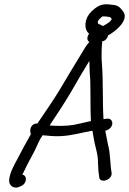

<svg xmlns="http://www.w3.org/2000/svg" viewBox="-20 -831 594 883"><path d="M450 -755C455 -757 480 -754 486 -752C487 -752 492 -747 494 -744C488 -729 470 -721 453 -711C448 -715 440 -719 432 -721C430 -729 428 -729 431 -734C433 -740 441 -747 450 -755ZM122 -214C100 -176 78 -134 58 -96C44 -70 25 -37 22 -3C20 17 37 38 65 30L66 29L76 25C104 14 107 -23 83 -28C83 -30 86 -35 88 -38C104 -73 123 -106 141 -141C152 -163 161 -189 176 -209C200 -207 230 -203 261 -205C315 -208 358 -222 405 -230C407 -217 410 -202 412 -190C417 -161 425 -138 429 -111C431 -97 431 -43 435 -28L436 -19C435 16 500 -2 493 -38C486 -75 488 -127 477 -164L464 -230H465C479 -233 493 -244 496 -259C499 -273 490 -288 471 -285L456 -283C451 -362 455 -454 449 -534C446 -566 447 -599 449 -630L450 -631C450 -634 450 -638 448 -640C462 -642 473 -652 477 -668C507 -684 584 -742 541 -785C527 -803 517 -808 487 -810C442 -817 421 -797 398 -776V-775C367 -744 365 -695 390 -676C381 -665 377 -646 391 -638C377 -623 366 -604 355 -585C323 -533 291 -480 258 -424C227 -372 187 -315 152 -263C128 -265 112 -240 122 -214ZM398 -274C392 -273 382 -271 375 -269L321 -257C285 -251 245 -251 208 -254C240 -302 276 -356 306 -407C334 -456 362 -504 391 -551C392 -523 392 -496 395 -464C397 -402 395 -337 398 -274Z"/></svg>

Font: Stray Cat
Style: BdObl
Weight: 700
Version: Version 1.0